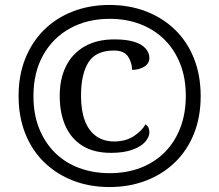

<svg xmlns="http://www.w3.org/2000/svg" viewBox="-20 -745 885 775"><path d="M422 10Q342 10 275 -16Q208 -42 158.5 -90Q109 -138 82 -206Q55 -274 55 -358Q55 -441 82 -508.5Q109 -576 158 -624.5Q207 -673 274.5 -699Q342 -725 422 -725Q502 -725 569.5 -699Q637 -673 686.5 -625Q736 -577 763 -509Q790 -441 790 -357Q790 -273 763 -205.5Q736 -138 686.5 -90Q637 -42 569.5 -16Q502 10 422 10ZM428 -128Q359 -128 313 -156.5Q267 -185 244 -237Q221 -289 221 -358Q221 -426 246 -477Q271 -528 320.5 -557Q370 -586 442 -586Q490 -586 521 -576.5Q552 -567 567.5 -549.5Q583 -532 583 -511Q583 -489 562.5 -476Q542 -463 513 -463Q513 -492 497 -516.5Q481 -541 440 -541Q367 -541 337 -493.5Q307 -446 307 -358Q307 -299 322.5 -258Q338 -217 368 -195.5Q398 -174 441 -174Q488 -174 521 -196Q554 -218 567 -243Q583 -233 583 -211Q583 -192 566 -172.5Q549 -153 514 -140.5Q479 -128 428 -128ZM423 -46Q492 -46 548.5 -68Q605 -90 645.5 -131Q686 -172 708 -229.5Q730 -287 730 -358Q730 -430 707.5 -487Q685 -544 644.5 -584.5Q604 -625 547.5 -647Q491 -669 423 -669Q333 -669 263.5 -631Q194 -593 154.5 -523Q115 -453 115 -357Q115 -284 138 -226.5Q161 -169 202 -128.5Q243 -88 299.5 -67Q356 -46 423 -46Z"/></svg>

Font: Noto Serif Kannada Medium
Style: Regular
Weight: 500
Version: Version 2.003